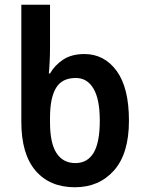

<svg xmlns="http://www.w3.org/2000/svg" viewBox="-20 -780 609 810"><path d="M296 10Q190 10 130 -60Q70 -130 70 -266V-760H191V-579Q191 -549 189.5 -518.5Q188 -488 186 -470H191Q211 -505 246.5 -528.5Q282 -552 336 -552Q420 -552 472 -481Q524 -410 524 -271Q524 -132 461 -61Q398 10 296 10ZM298 -92Q349 -92 375 -135.5Q401 -179 401 -271Q401 -361 374.5 -406Q348 -451 300 -451Q241 -451 216 -408.5Q191 -366 191 -284V-264Q191 -176 218.5 -134Q246 -92 298 -92Z"/></svg>

Font: Noto Sans SemiCondensed SemiBold
Style: Regular
Weight: 600
Width: 4
Designer: Monotype Design Team
Foundry: Monotype Imaging Inc.
Version: Version 2.013; ttfautohint (v1.8.4.7-5d5b)